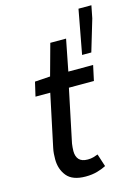

<svg xmlns="http://www.w3.org/2000/svg" viewBox="-117 -829 656 905"><g transform="rotate(-15 210.5 -376.5)"><path d="M187 10Q123 10 95.5 -23.5Q68 -57 68 -106Q68 -119 69 -132.5Q70 -146 73 -160L127 -415H55L71 -484L146 -489L188 -642H265L235 -489H356L340 -415H218L164 -157Q163 -148 162 -139.5Q161 -131 161 -121Q161 -94 174.5 -79.5Q188 -65 217 -65Q232 -65 244.5 -68.5Q257 -72 267 -76L287 -14Q270 -5 244.5 2.5Q219 10 187 10ZM318 -548 358 -763H421L409 -702L363 -548Z"/></g></svg>

Font: Source Sans 3 ExtraLight Medium
Style: Italic
Weight: 500
Italic angle: -11°
Version: Version 3.052;hotconv 1.1.0;makeotfexe 2.6.0